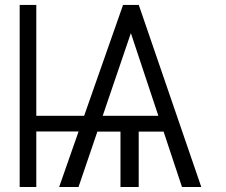

<svg xmlns="http://www.w3.org/2000/svg" viewBox="-20 -747 901 767"><path d="M125 -727.3V-284.4H316.1L471.6 -727.3H534.4L784.1 0H707L633.5 -221.2H534.1V0H461.3V-221.2H369L293.7 0H216.3L294 -221.9H125V0H58.6V-727.3ZM390.3 -284.4H612.6L502.8 -614.7Z"/></svg>

Font: Inter Zeller Light
Style: Regular
Weight: 300
Designer: Rasmus Andersson; Joe Bland
Foundry: zeller
Version: Version 3.015;git-dec3a8cb1